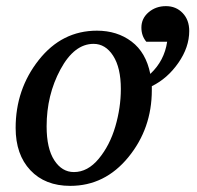

<svg xmlns="http://www.w3.org/2000/svg" viewBox="-20 -594 642 626"><path d="M597 -493Q597 -440 561.5 -389Q526 -338 475 -313V-300Q475 -175 398.5 -81.5Q322 12 209 12Q127 12 79 -39Q31 -90 31 -177Q31 -303 106.5 -398.5Q182 -494 296 -494Q362 -494 409 -458.5Q456 -423 470 -353Q516 -396 525 -458H457Q441 -477 441 -504Q441 -534 464.5 -554Q488 -574 521 -574Q554 -574 575.5 -551.5Q597 -529 597 -493ZM374 -304Q374 -373 349 -412Q324 -451 285 -451Q222 -451 177 -367.5Q132 -284 132 -182Q132 -110 157 -71.5Q182 -33 221 -33Q266 -33 302 -76.5Q338 -120 356 -181.5Q374 -243 374 -304Z"/></svg>

Font: Veleka
Style: Italic
Weight: 400
Italic angle: -12°
Designer: Stefan Peev, Context Ltd, 2016; SIL International, 1997-2014.
Foundry: Stefan Peev, Context Ltd, 2016
Version: Version 1.000